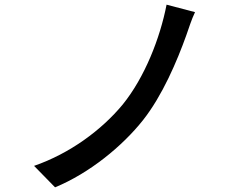

<svg xmlns="http://www.w3.org/2000/svg" viewBox="-20 -777 1040 823"><path d="M816 -725 694 -757C666 -613 600 -445 506 -329C415 -219 279 -119 126 -66L216 26C364 -35 505 -151 593 -262C676 -367 739 -515 779 -627C789 -655 801 -694 816 -725Z"/></svg>

Font: Source Han Sans KR Medium
Style: Regular
Weight: 500
Designer: Ryoko NISHIZUKA (kana & ideographs); Paul D. Hunt (Latin, Greek & Cyrillic); Wenlong ZHANG (bopomofo); Sandoll Communica
Foundry: Adobe Systems Incorporated
Version: Version 1.001;PS 1.001;hotconv 1.0.78;makeotf.lib2.5.61930